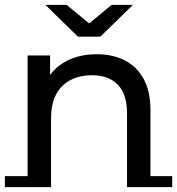

<svg xmlns="http://www.w3.org/2000/svg" viewBox="-22 -757 725 786"><path d="M374 -535Q439 -535 488.5 -510Q538 -485 566 -434Q594 -383 594 -305V0H498V-294Q498 -371 460.5 -410Q423 -449 355 -449Q304 -449 266 -429Q228 -409 207.5 -370Q187 -331 187 -273V0H91V-530H183V-387L168 -425Q194 -477 248 -506Q302 -535 374 -535ZM498 -36H683V9H498ZM-2 -36H187V9H-2ZM297 -607 164 -737H251L383 -628H303L435 -737H522L389 -607Z"/></svg>

Font: Montserrat Underline Thin Medium
Style: Regular
Weight: 500
Version: Version 9.000